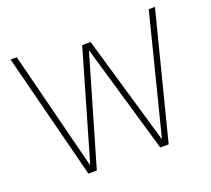

<svg xmlns="http://www.w3.org/2000/svg" viewBox="-123 -889 1152 1047"><g transform="rotate(-20 453.0 -365.0)"><path d="M220 0 34 -730H70L244 -42H246L428 -670H477L660 -42H662L836 -730H872L686 0H637L454 -628H452L269 0Z"/></g></svg>

Font: M PLUS 2 Thin ExtraLight
Style: Regular
Weight: 250
Version: Version 1.001